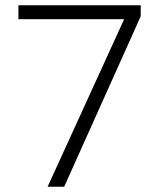

<svg xmlns="http://www.w3.org/2000/svg" viewBox="-20 -710 612 730"><path d="M161 0H224L515 -648V-690H50V-637H452Z"/></svg>

Font: Noto Sans Kannada Light
Style: Regular
Weight: 300
Designer: Jelle Bosma - Monotype Design Team
Foundry: Monotype Imaging Inc.
Version: Version 2.005